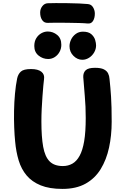

<svg xmlns="http://www.w3.org/2000/svg" viewBox="-20 -1215 801 1243"><path d="M91 -707Q97 -735 115 -751.5Q133 -768 181 -768Q226 -768 248 -750.5Q270 -733 265 -702Q263 -689 260.5 -660Q258 -631 255 -591.5Q252 -552 250 -510Q248 -468 248 -429Q248 -329 259.5 -265Q271 -201 301 -170.5Q331 -140 387 -140Q421 -140 448.5 -155.5Q476 -171 495.5 -206.5Q515 -242 525 -301.5Q535 -361 535 -451Q535 -527 529 -592.5Q523 -658 519 -716Q518 -744 534.5 -760Q551 -776 595 -776Q633 -776 652.5 -766Q672 -756 680 -739.5Q688 -723 689 -704Q692 -675 694.5 -647.5Q697 -620 699 -588.5Q701 -557 702 -518Q703 -479 703 -427Q703 -338 686 -259.5Q669 -181 632 -120.5Q595 -60 534 -26Q473 8 384 8Q300 8 243.5 -15Q187 -38 152.5 -79Q118 -120 101 -176Q84 -232 78 -299Q74 -338 72 -389.5Q70 -441 71 -497.5Q72 -554 77 -608.5Q82 -663 91 -707ZM292 -833Q257 -833 229.5 -855.5Q202 -878 202 -917Q202 -947 215 -968Q228 -989 248 -1000Q268 -1011 289 -1011Q323 -1011 350 -989Q377 -967 377 -925Q377 -900 365.5 -879Q354 -858 334.5 -845.5Q315 -833 292 -833ZM513 -828Q481 -828 455.5 -853.5Q430 -879 430 -916Q430 -937 440 -958.5Q450 -980 470 -995Q490 -1010 517 -1010Q553 -1010 571.5 -993.5Q590 -977 596 -956.5Q602 -936 602 -921Q602 -897 589.5 -875.5Q577 -854 556.5 -841Q536 -828 513 -828ZM289 -1067Q266 -1066 253 -1085Q240 -1104 240 -1134Q240 -1157 254 -1175Q268 -1193 289 -1194Q307 -1195 342 -1195Q377 -1195 417.5 -1194.5Q458 -1194 493 -1192.5Q528 -1191 546 -1189Q570 -1188 582 -1168.5Q594 -1149 594 -1127Q594 -1098 582 -1079Q570 -1060 546 -1063Q528 -1065 493 -1066Q458 -1067 417.5 -1067.5Q377 -1068 342 -1068Q307 -1068 289 -1067Z"/></svg>

Font: Playpen Sans
Style: Bold
Weight: 700
Designer: Laura Meseguer, Veronika Burian, José Scaglione
Foundry: TypeTogether
Version: Version 1.001